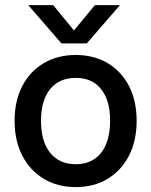

<svg xmlns="http://www.w3.org/2000/svg" viewBox="-20 -732 601 763"><path d="M325 -559.5H224L92.5 -711.5H191.5L274 -611L357 -711.5H456.5ZM38 -252Q38 -331 68.5 -389.8Q99 -448.5 153.8 -481Q208.5 -513.5 281 -513.5Q353.5 -513.5 408 -481Q462.5 -448.5 492.8 -389.8Q523 -331 523 -252Q523 -173 492.8 -113.8Q462.5 -54.5 408 -21.5Q353.5 11.5 281 11.5Q208.5 11.5 153.8 -21.5Q99 -54.5 68.5 -113.8Q38 -173 38 -252ZM417.5 -252Q417.5 -333 381.8 -377.8Q346 -422.5 281 -422.5Q215.5 -422.5 179.2 -377.8Q143 -333 143 -252Q143 -170 179.2 -124.8Q215.5 -79.5 281 -79.5Q346 -79.5 381.8 -124.8Q417.5 -170 417.5 -252Z"/></svg>

Font: Overused Grotesk Medium
Style: Regular
Weight: 525
Version: Version 0.004